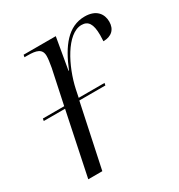

<svg xmlns="http://www.w3.org/2000/svg" viewBox="-136 -640 686 734"><g transform="rotate(-30 207.0 -273.0)"><path d="M7 -278H101L43 0H105L164 -278H279L281 -288H167L174 -322C193 -411 250 -524 315 -524C344 -524 358 -505 358 -455C358 -447 357 -438 357 -428C393 -428 414 -448 414 -482C414 -516 393 -546 342 -546C268 -546 223 -485 187 -397H185L209 -536H67L65 -526H79C117 -526 141 -520 141 -488C141 -478 139 -460 135 -439L103 -288H9Z"/></g></svg>

Font: Noto Serif Display SemiCondensed Light
Style: Italic
Weight: 300
Width: 4
Italic angle: -12°
Designer: Monotype Design Team
Foundry: Monotype Imaging Inc.
Version: Version 2.009